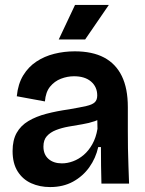

<svg xmlns="http://www.w3.org/2000/svg" viewBox="-20 -744 586 778"><path d="M183 14Q141 14 106.5 -1.5Q72 -17 51.5 -49.5Q31 -82 31 -132Q31 -176 47.5 -205.5Q64 -235 95 -253.5Q126 -272 168 -283Q210 -294 260 -301Q306 -309 330 -314.5Q354 -320 364 -329.5Q374 -339 374 -357Q374 -392 349 -413.5Q324 -435 280 -435Q253 -435 227 -425Q201 -415 183 -393Q165 -371 162 -333L48 -354Q53 -404 74 -438.5Q95 -473 127.5 -494.5Q160 -516 200 -526Q240 -536 283 -536Q354 -536 401.5 -511Q449 -486 473.5 -436Q498 -386 498 -310V-214Q498 -179 498.5 -143Q499 -107 500.5 -71Q502 -35 503 0H391Q390 -35 389.5 -71.5Q389 -108 389 -148H378Q368 -103 342 -66.5Q316 -30 276 -8Q236 14 183 14ZM231 -82Q253 -82 276 -90.5Q299 -99 319 -116Q339 -133 354 -159.5Q369 -186 375 -222L374 -274L400 -275Q387 -261 364 -253Q341 -245 313.5 -240.5Q286 -236 258 -231Q230 -226 207 -217Q184 -208 170 -192.5Q156 -177 156 -150Q156 -118 176.5 -100Q197 -82 231 -82ZM325 -584H218L284 -724H421Z"/></svg>

Font: Bricolage Grotesque 60pt SemiBold
Style: Regular
Weight: 600
Version: Version 1.001;gftools[0.9.33.dev8+g029e19f]